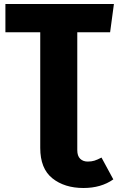

<svg xmlns="http://www.w3.org/2000/svg" viewBox="-20 -715 589 959"><path d="M397 224Q302 224 241.5 175.5Q181 127 181 24V-554H7V-695H549L530 -554H366V35Q366 64 380.5 78Q395 92 418 92Q437 92 451.5 87.5Q466 83 487 72L546 181Q485 224 397 224Z"/></svg>

Font: Trujillo ExtraBold
Style: Regular
Weight: 800
Designer: Fira Sans original fonts by bBox Type GmbH, Carrois Corporate GbR, & Edenspiekermann AG / Changes by Cristiano Sobral
Foundry: Fira Sans original fonts by bBox Type GmbH, Carrois Corporate GbR, & Edenspiekermann AG / Changes by Cristiano Sobral
Version: Version 4.301;July 28, 2020;FontCreator 13.0.0.2655 64-bit